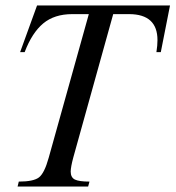

<svg xmlns="http://www.w3.org/2000/svg" viewBox="-20 -683 643 703"><path d="M552.7 -492.2Q556.6 -516.6 556.6 -536.1Q556.6 -630.9 453.1 -631.3H394.5L248.5 -106.9Q239.3 -72.8 238.8 -55.2Q238.8 -33.2 254.2 -25.6Q269.5 -18.1 307.6 -18.1L302.7 0H44.4L48.8 -18.1Q102.5 -18.1 122.6 -33.4Q142.6 -48.8 158.2 -105L305.2 -631.3H244.6Q179.2 -631.3 138.2 -597.2Q97.2 -563 70.3 -492.2H53.7L115.7 -663.1H602.5L568.8 -492.2Z"/></svg>

Font: Accordance
Style: Italic
Weight: 400
Italic angle: -11°
Version: Version 1.2 (build January 31, 2020) Miklal Software Solutio